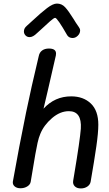

<svg xmlns="http://www.w3.org/2000/svg" viewBox="-20 -1057 610 1076"><path d="M531 -358Q531 -314 520 -237Q509 -160 488 -39Q485 -22 469.5 -11.5Q454 -1 433 -1Q411 -1 399 -13Q387 -25 390 -44L396 -80Q428 -271 433 -336Q439 -434 366 -434Q317 -434 271.5 -395Q226 -356 206 -307Q197 -286 190.5 -256.5Q184 -227 178 -192.5Q172 -158 170 -145L152 -38Q149 -22 132.5 -12Q116 -2 95 -2Q74 -2 62 -12.5Q50 -23 52 -39Q87 -236 126 -426Q155 -567 197 -742Q201 -763 216 -774Q231 -785 254 -785Q294 -785 294 -757Q294 -750 293 -746Q286 -714 248 -550Q238 -510 224 -448Q287 -517 379 -517Q447 -517 489 -477Q531 -437 531 -358ZM357 -859Q301 -957 289 -957Q282 -957 259.5 -937Q237 -917 207 -889L187 -871Q165 -849 146 -849Q132 -849 123 -858.5Q114 -868 114 -881Q114 -899 131 -913Q133 -915 163 -942Q210 -986 243.5 -1011.5Q277 -1037 299 -1037Q326 -1037 345 -1016.5Q364 -996 392 -951Q403 -932 422 -905Q429 -896 429 -886Q429 -870 416 -857Q403 -844 387 -844Q367 -844 357 -859Z"/></svg>

Font: Mali Medium
Style: Italic
Weight: 500
Italic angle: -10°
Version: Version 1.000; ttfautohint (v1.6)